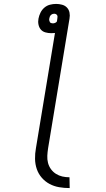

<svg xmlns="http://www.w3.org/2000/svg" viewBox="-20 -755 540 978"><path d="M335 203Q307 203 281 198.5Q255 194 232.5 182Q210 170 193 150.5Q176 131 167.5 106.5Q159 82 158.5 54.5Q158 27 163 0L260 -587Q256 -587 251 -586.5Q246 -586 241 -586Q226 -586 211.5 -590Q197 -594 188 -604.5Q179 -615 176 -630Q173 -645 176 -660Q179 -676 186.5 -691Q194 -706 206.5 -716.5Q219 -727 234.5 -731Q250 -735 266 -735Q281 -735 296 -731Q311 -727 321 -716.5Q331 -706 334 -691Q337 -676 334 -660L225 0Q222 19 221 38Q220 57 224.5 74.5Q229 92 239.5 106.5Q250 121 265 130.5Q280 140 297.5 144Q315 148 334 148ZM249 -636Q255 -636 261 -638.5Q267 -641 270 -646L272 -660Q273 -665 273 -669.5Q273 -674 271 -677.5Q269 -681 265 -683Q261 -685 257 -685Q252 -685 247.5 -683.5Q243 -682 239 -678Q235 -674 233.5 -669.5Q232 -665 231 -660Q230 -656 231 -651Q232 -646 234 -642.5Q236 -639 240.5 -637.5Q245 -636 249 -636Z"/></svg>

Font: Iosevka Term Curly Light
Style: Italic
Weight: 300
Italic angle: -9°
Designer: Belleve Invis
Foundry: Belleve Invis
Version: Version 32.3.0